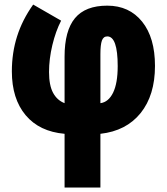

<svg xmlns="http://www.w3.org/2000/svg" viewBox="-20 -585 734 845"><path d="M126 -564.9 249 -494.1Q225.1 -447.8 210.4 -386.5Q195.8 -325.2 195.8 -268.1Q195.8 -209.5 213.6 -176.5Q231.4 -143.6 264.2 -130.9V-335.9Q264.2 -449.7 309.8 -504.9Q355.5 -560.1 452.1 -560.1Q548.8 -560.1 605.5 -489.7Q662.1 -419.4 662.1 -294.9Q662.1 -166 598.9 -87.4Q535.6 -8.8 421.9 3.9V240.2H264.2V3.9Q153.3 -5.9 92.8 -78.1Q32.2 -150.4 32.2 -271Q32.2 -352.5 55.2 -425Q78.1 -497.6 126 -564.9ZM452.1 -424.8Q435.1 -424.8 428.5 -406.5Q421.9 -388.2 421.9 -347.2V-130.9Q457.5 -135.7 477.8 -177.2Q498 -218.8 498 -293.9Q498 -424.8 452.1 -424.8Z"/></svg>

Font: Open Sans Condensed ExtraBold
Style: Regular
Weight: 800
Width: 3
Designer: Monotype Design Team
Foundry: Monotype Imaging Inc.
Version: Version 3.000; ttfautohint (v1.8.4)